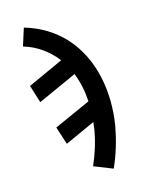

<svg xmlns="http://www.w3.org/2000/svg" viewBox="-113 -604 726 904"><g transform="rotate(-15 250.0 -152.5)"><path d="M328 223 237 187Q255 146 268 103.5Q281 61 288 19V17Q289 9 290 1.5Q291 -6 292 -14L145 53L117 -34L295 -114Q293 -151 285.5 -186.5Q278 -222 265 -255L75 -169L48 -255L221 -334Q192 -372 152 -400.5Q112 -429 64 -443L91 -528Q147 -512 196 -482Q245 -452 282.5 -410Q320 -368 345 -316.5Q370 -265 382.5 -208Q395 -151 396 -90.5Q397 -30 387 31Q378 80 363.5 128Q349 176 328 223Z"/></g></svg>

Font: Iosevka Term Curly SmBd Obl
Style: Regular
Weight: 600
Italic angle: -9°
Designer: Belleve Invis
Foundry: Belleve Invis
Version: Version 32.3.0